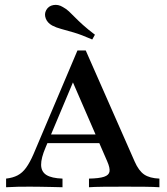

<svg xmlns="http://www.w3.org/2000/svg" viewBox="-20 -787 700 807"><path d="M5.6 0V-36.3Q33.9 -39.5 54 -50Q74.2 -60.5 89.9 -82.3Q105.6 -104 121 -139.5L305.6 -575H340.3L546 -108.1Q562.9 -69.4 585.9 -53.6Q608.9 -37.9 650 -36.3V0Q626.6 -1.6 590.3 -2Q554 -2.4 505.6 -2.4Q452.4 -2.4 413.7 -2Q375 -1.6 354 0V-36.3Q396.8 -37.1 417.3 -44Q437.9 -50.8 440.3 -66.1Q442.7 -81.5 430.6 -108.9L279 -458.1L297.6 -466.9L171.8 -167.7Q152.4 -122.6 152.8 -94Q153.2 -65.3 175 -51.6Q196.8 -37.9 242.7 -36.3V0Q216.1 -0.8 192.7 -1.2Q169.4 -1.6 148 -2Q126.6 -2.4 105.6 -2.4Q79 -2.4 54.8 -2Q30.6 -1.6 5.6 0ZM158.1 -185.5 173.4 -221.8H425.8L441.1 -185.5ZM367.7 -621Q321.8 -641.1 290.3 -650.4Q258.9 -659.7 237.5 -665.3Q216.1 -671 199.2 -679.8Q179 -691.1 172.2 -709.7Q165.3 -728.2 174.2 -744.4Q183.9 -762.1 204.4 -765.7Q225 -769.4 244.4 -757.3Q258.1 -750 269.8 -739.1Q281.5 -728.2 295.2 -714.1Q308.9 -700 329 -681.9Q349.2 -663.7 379 -641.1Z"/></svg>

Font: Playfair 9pt SemiBold
Style: Regular
Weight: 600
Designer: Claus Eggers Sørensen
Foundry: Claus Eggers Sørensen
Version: Version 2.001;gftools[0.9.30]